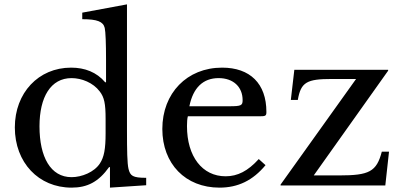

<svg xmlns="http://www.w3.org/2000/svg" viewBox="-20 -850 1845 880"><path d="M308 10C381 10 432 -17 480 -84H484V10L650 -1V-35C588 -35 577 -44 569 -76C563 -101 562 -161 562 -253V-830L357 -792V-762C426 -762 453 -751 460 -722C464 -704 466 -650 466 -575V-473H462C423 -519 369 -540 306 -540C156 -540 48 -424 48 -266C48 -105 157 10 308 10ZM464 -305V-239C464 -167 457 -130 438 -101C412 -61 355 -38 308 -38C212 -38 161 -130 161 -271C161 -406 213 -492 308 -492C354 -492 407 -471 437 -431C458 -404 464 -375 464 -305Z M1197 -93 1166 -121C1116 -66 1069 -42 1014 -42C907 -42 837 -133 837 -272C837 -290 838 -306 841 -317H1170C1197 -317 1201 -319 1201 -337C1201 -467 1126 -540 998 -540C837 -540 724 -423 724 -259C724 -99 830 10 986 10C1071 10 1139 -23 1197 -93ZM1032 -363H848C865 -448 911 -492 982 -492C1049 -492 1092 -452 1092 -391C1092 -367 1086 -363 1032 -363Z M1763 -155H1730C1706 -63 1672 -46 1535 -46H1418L1759 -526V-530H1329L1313 -392H1345C1359 -474 1387 -488 1501 -488H1612L1266 -4V0H1746Z"/></svg>

Font: Libre Baskerville
Style: Regular
Weight: 400
Designer: Pablo Impallari, Rodrigo Fuenzalida
Foundry: Pablo Impallari, Rodrigo Fuenzalida
Version: Version 1.051;Glyphs 3.2.3 (3260)